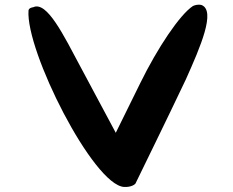

<svg xmlns="http://www.w3.org/2000/svg" viewBox="-20 -837 971 801"><path d="M99 -794C86 -626 369 -64 498 -57C521 -56 538 -63 545 -71C574 -131 671 -328 755 -505C817 -643 881 -792 821 -816C805 -820 792 -815 785 -812C730 -776 637 -637 565 -490L463 -283L317 -556C245 -691 176 -833 119 -807C101 -804 100 -797 99 -794Z"/></svg>

Font: Venom Sans
Style: Bd
Weight: 700
Version: Version 1.001